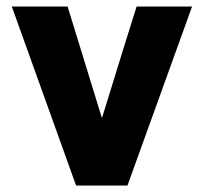

<svg xmlns="http://www.w3.org/2000/svg" viewBox="-20 -575 632 595"><path d="M575.2 -554.7Q532.2 -554.7 403.3 -554.7Q376 -468.8 295.9 -209Q269.5 -295.9 189.5 -554.7Q146.5 -554.7 16.6 -554.7Q66.4 -416 215.8 0Q255.9 0 375 0Q424.8 -138.7 575.2 -554.7Z"/></svg>

Font: Avakin
Style: Bold
Weight: 700
Designer: Herb Lubalin, Tom Carnase, Ed Benguiat, Adobe Type Staff
Version: Version 1.0